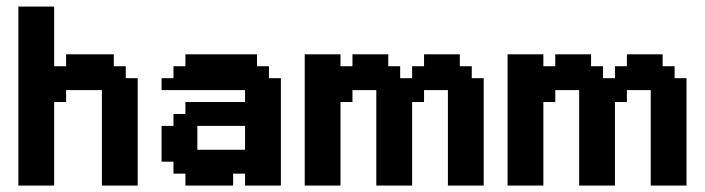

<svg xmlns="http://www.w3.org/2000/svg" viewBox="-20 -576 2188 596"><path d="M148.1 -370.4H185.2V-407.4H333.3V-370.4H370.4V-333.3H407.4V0H296.3V-296.3H185.2V-259.3H148.1V0H37V-555.6H148.1Z M481.5 -185.2H518.5V-222.2H555.6V-259.3H740.7V-296.3H481.5V-333.3H518.5V-370.4H555.6V-407.4H777.8V-370.4H814.8V-333.3H851.9V0H740.7V-37H703.7V0H555.6V-37H518.5V-74.1H481.5ZM592.6 -111.1H740.7V-185.2H592.6Z M1037 -370.4H1074.1V-407.4H1185.2V-370.4H1222.2V-333.3H1259.3V-370.4H1296.3V-407.4H1407.4V-370.4H1444.4V-333.3H1481.5V0H1370.4V-296.3H1296.3V-259.3H1259.3V0H1148.1V-296.3H1074.1V-259.3H1037V0H925.9V-407.4H1037Z M1666.7 -370.4H1703.7V-407.4H1814.8V-370.4H1851.9V-333.3H1888.9V-370.4H1925.9V-407.4H2037V-370.4H2074.1V-333.3H2111.1V0H2000V-296.3H1925.9V-259.3H1888.9V0H1777.8V-296.3H1703.7V-259.3H1666.7V0H1555.6V-407.4H1666.7Z"/></svg>

Font: Jersey 15
Style: Regular
Weight: 400
Designer: Sarah Cadigan-Fried
Version: Version 1.001; ttfautohint (v1.8.4.7-5d5b)